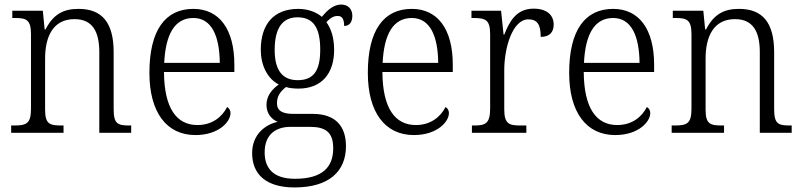

<svg xmlns="http://www.w3.org/2000/svg" viewBox="-20 -583 3522 843"><path d="M29 0H259V-32H251C198 -32 178 -38 178 -102V-326C178 -421 212 -499 307 -499C387 -499 416 -443 416 -354V0H556V-32H549C496 -32 479 -39 479 -105V-354C479 -485 427 -544 325 -544C260 -544 215 -522 180 -454H176L168 -536H34V-504H45C95 -504 116 -497 116 -433V-105C116 -39 95 -32 41 -32H29Z M838 10C941 10 992 -49 992 -86C992 -100 985 -109 977 -113C956 -71 913 -34 847 -34C755 -34 701 -108 700 -267H1009V-299C1009 -456 942 -544 829 -544C706 -544 636 -451 636 -263C636 -89 712 10 838 10ZM945 -307H701C707 -431 746 -504 829 -504C909 -504 944 -425 945 -307Z M1273 240C1425 240 1499 169 1499 59C1499 -26 1456 -83 1353 -83H1268C1221 -83 1196 -96 1196 -130C1196 -164 1215 -185 1236 -201C1247 -196 1275 -194 1290 -194C1395 -194 1447 -263 1447 -364C1447 -422 1432 -459 1413 -486C1430 -503 1443 -513 1463 -513C1484 -513 1491 -496 1491 -469C1516 -469 1527 -488 1527 -514C1527 -540 1511 -563 1478 -563C1439 -563 1410 -529 1393 -509C1372 -528 1334 -544 1290 -544C1181 -544 1125 -476 1125 -364C1125 -298 1153 -238 1204 -212C1175 -192 1150 -162 1150 -123C1150 -82 1174 -59 1199 -48C1144 -36 1087 8 1087 89C1087 183 1149 240 1273 240ZM1287 -231C1221 -231 1186 -273 1186 -364C1186 -462 1222 -507 1286 -507C1354 -507 1386 -464 1386 -365C1386 -270 1355 -231 1287 -231ZM1275 202C1174 202 1142 150 1142 86C1142 4 1195 -26 1255 -26H1341C1410 -26 1443 -2 1443 68C1443 148 1399 202 1275 202Z M1797 10C1900 10 1951 -49 1951 -86C1951 -100 1944 -109 1936 -113C1915 -71 1872 -34 1806 -34C1714 -34 1660 -108 1659 -267H1968V-299C1968 -456 1901 -544 1788 -544C1665 -544 1595 -451 1595 -263C1595 -89 1671 10 1797 10ZM1904 -307H1660C1666 -431 1705 -504 1788 -504C1868 -504 1903 -425 1904 -307Z M2052 0H2291V-32H2266C2216 -32 2194 -38 2194 -103V-275C2194 -373 2230 -498 2300 -498C2340 -498 2354 -474 2354 -421C2395 -421 2411 -444 2411 -475C2411 -517 2381 -545 2323 -545C2247 -545 2217 -489 2194 -431H2191L2180 -536H2050V-504H2057C2111 -504 2132 -497 2132 -433V-106C2132 -39 2110 -32 2060 -32H2052Z M2681 10C2784 10 2835 -49 2835 -86C2835 -100 2828 -109 2820 -113C2799 -71 2756 -34 2690 -34C2598 -34 2544 -108 2543 -267H2852V-299C2852 -456 2785 -544 2672 -544C2549 -544 2479 -451 2479 -263C2479 -89 2555 10 2681 10ZM2788 -307H2544C2550 -431 2589 -504 2672 -504C2752 -504 2787 -425 2788 -307Z M2929 0H3159V-32H3151C3098 -32 3078 -38 3078 -102V-326C3078 -421 3112 -499 3207 -499C3287 -499 3316 -443 3316 -354V0H3456V-32H3449C3396 -32 3379 -39 3379 -105V-354C3379 -485 3327 -544 3225 -544C3160 -544 3115 -522 3080 -454H3076L3068 -536H2934V-504H2945C2995 -504 3016 -497 3016 -433V-105C3016 -39 2995 -32 2941 -32H2929Z"/></svg>

Font: Noto Serif Myanmar SemiCondensed Light
Style: Regular
Weight: 300
Width: 4
Designer: Ben Mitchell and the Monotype Design Team
Foundry: Monotype Imaging Inc.
Version: Version 2.106